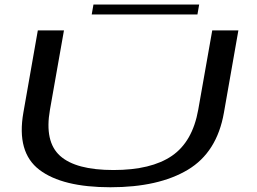

<svg xmlns="http://www.w3.org/2000/svg" viewBox="-20 -806 1113 830"><path d="M457.5 3.5Q249.5 3.5 150.2 -72Q51 -147.5 81 -319L143.5 -674.5H256.5L196 -332Q171.5 -193.5 239.8 -132.2Q308 -71 470.5 -71Q633.5 -71 723 -132.2Q812.5 -193.5 837 -332L897.5 -674.5H1010.5L948 -319Q918 -147.5 791.8 -72Q665.5 3.5 457.5 3.5ZM376.5 -743.5 384 -786.5H841L833.5 -743.5Z"/></svg>

Font: Anybody UltraExpanded Regular
Style: Italic
Weight: 400
Width: 9
Italic angle: -10°
Designer: Tyler Finck
Foundry: Etcetera Type Company
Version: Version 1.010; ttfautohint (v1.8.3) -l 8 -r 50 -G 200 -x 14 